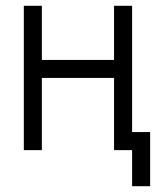

<svg xmlns="http://www.w3.org/2000/svg" viewBox="-20 -520 540 665"><path d="M437.5 0Q437.5 0 437.5 125H500V-62.5H437.5V-500H375V-312.5H125V-500H62.5Q62.5 -500 62.5 0H125Q125 0 125 -250H375Q375 -250 375 0Z"/></svg>

Font: CalcUnifontExMono
Style: Regular
Weight: 500
Version: Version 15.0.06